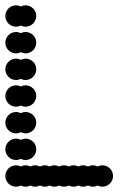

<svg xmlns="http://www.w3.org/2000/svg" viewBox="-20 -700 472 720"><path d="M0 -40C0 -18 18 0 40 0C46.5 0 52.6 -1.6 58 -4.3C63.4 -1.6 69.5 0 76 0C82.5 0 88.6 -1.6 94 -4.3C99.4 -1.6 105.5 0 112 0C118.5 0 124.6 -1.6 130 -4.3C135.4 -1.6 141.5 0 148 0C154.5 0 160.6 -1.6 166 -4.3C171.4 -1.6 177.5 0 184 0C190.5 0 196.6 -1.6 202 -4.3C207.4 -1.6 213.5 0 220 0C226.5 0 232.6 -1.6 238 -4.3C243.4 -1.6 249.5 0 256 0C262.5 0 268.6 -1.6 274 -4.3C279.4 -1.6 285.5 0 292 0C298.5 0 304.6 -1.6 310 -4.3C315.4 -1.6 321.5 0 328 0C334.5 0 340.6 -1.6 346 -4.3C351.4 -1.6 357.5 0 364 0C386 0 404 -18 404 -40C404 -62 386 -80 364 -80C357.5 -80 351.4 -78.4 346 -75.7C340.6 -78.4 334.5 -80 328 -80C321.5 -80 315.4 -78.4 310 -75.7C304.6 -78.4 298.5 -80 292 -80C285.5 -80 279.4 -78.4 274 -75.7C268.6 -78.4 262.5 -80 256 -80C249.5 -80 243.4 -78.4 238 -75.7C232.6 -78.4 226.5 -80 220 -80C213.5 -80 207.4 -78.4 202 -75.7C196.6 -78.4 190.5 -80 184 -80C177.5 -80 171.4 -78.4 166 -75.7C160.6 -78.4 154.5 -80 148 -80C141.5 -80 135.4 -78.4 130 -75.7C124.6 -78.4 118.5 -80 112 -80C105.5 -80 99.4 -78.4 94 -75.7C88.6 -78.4 82.5 -80 76 -80C69.5 -80 63.4 -78.4 58 -75.7C52.6 -78.4 46.5 -80 40 -80C18 -80 0 -62 0 -40ZM0 -140C0 -118 18 -100 40 -100C46.5 -100 52.6 -101.6 58 -104.3C63.4 -101.6 69.5 -100 76 -100C98 -100 116 -118 116 -140C116 -162 98 -180 76 -180C69.5 -180 63.4 -178.4 58 -175.7C52.6 -178.4 46.5 -180 40 -180C18 -180 0 -162 0 -140ZM0 -240C0 -218 18 -200 40 -200C46.5 -200 52.6 -201.6 58 -204.3C63.4 -201.6 69.5 -200 76 -200C98 -200 116 -218 116 -240C116 -262 98 -280 76 -280C69.5 -280 63.4 -278.4 58 -275.7C52.6 -278.4 46.5 -280 40 -280C18 -280 0 -262 0 -240ZM0 -340C0 -318 18 -300 40 -300C46.5 -300 52.6 -301.6 58 -304.3C63.4 -301.6 69.5 -300 76 -300C98 -300 116 -318 116 -340C116 -362 98 -380 76 -380C69.5 -380 63.4 -378.4 58 -375.7C52.6 -378.4 46.5 -380 40 -380C18 -380 0 -362 0 -340ZM0 -440C0 -418 18 -400 40 -400C46.5 -400 52.6 -401.6 58 -404.3C63.4 -401.6 69.5 -400 76 -400C98 -400 116 -418 116 -440C116 -462 98 -480 76 -480C69.5 -480 63.4 -478.4 58 -475.7C52.6 -478.4 46.5 -480 40 -480C18 -480 0 -462 0 -440ZM0 -540C0 -518 18 -500 40 -500C46.5 -500 52.6 -501.6 58 -504.3C63.4 -501.6 69.5 -500 76 -500C98 -500 116 -518 116 -540C116 -562 98 -580 76 -580C69.5 -580 63.4 -578.4 58 -575.7C52.6 -578.4 46.5 -580 40 -580C18 -580 0 -562 0 -540ZM0 -640C0 -618 18 -600 40 -600C46.5 -600 52.6 -601.6 58 -604.3C63.4 -601.6 69.5 -600 76 -600C98 -600 116 -618 116 -640C116 -662 98 -680 76 -680C69.5 -680 63.4 -678.4 58 -675.7C52.6 -678.4 46.5 -680 40 -680C18 -680 0 -662 0 -640Z"/></svg>

Font: Dotrice Condensed
Style: Bold
Weight: 700
Width: 2
Monospace: yes
Designer: Paul Flo Williams
Foundry: His Deeds Are Dust
Version: Version 1.001